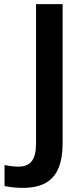

<svg xmlns="http://www.w3.org/2000/svg" viewBox="-20 -725 402 932"><path d="M90 187Q73 187 49.5 185Q26 183 2 178V76Q21 80 38.5 82Q56 84 68 84Q114 84 134.5 57Q155 30 155 -29V-705H284V-29Q284 43 264 91Q244 139 201.5 163Q159 187 90 187Z"/></svg>

Font: Mulish ExtraLight
Style: Regular
Weight: 200
Designer: Vernon Adams
Foundry: Vernon Adams
Version: Version 3.603